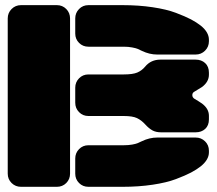

<svg xmlns="http://www.w3.org/2000/svg" viewBox="-20 -720 835 740"><path d="M199.2 0H61Q39.6 0 24.7 -14.6Q9.8 -29.3 9.8 -50.8V-648.9Q9.8 -670.4 24.7 -685.3Q39.6 -700.2 61 -700.2H199.2Q220.7 -700.2 235.4 -685.3Q250 -670.4 250 -648.9V-50.8Q250 -29.3 235.4 -14.6Q220.7 0 199.2 0ZM457 -540H320.8Q299.3 -540 284.7 -554.7Q270 -569.3 270 -590.8V-648.9Q270 -670.4 284.7 -685.3Q299.3 -700.2 320.8 -700.2H452.1Q514.6 -700.2 568.4 -692.1Q622.1 -684.1 658.2 -670.4Q694.3 -656.7 716.1 -645.3Q737.8 -633.8 753.9 -621.1Q785.2 -595.7 785.2 -566.9V-561Q785.2 -539.6 770.3 -524.7Q755.4 -509.8 733.9 -509.8H585.9Q556.2 -509.8 526.9 -523.9Q514.6 -529.8 509.5 -532Q504.4 -534.2 489.7 -537.1Q475.1 -540 457 -540ZM270 -324.2V-381.8Q270 -403.3 284.7 -418.2Q299.3 -433.1 320.8 -433.1H457Q491.7 -433.1 509 -440.4Q526.4 -447.8 539.1 -462.9Q561.5 -490.2 598.1 -490.2H733.9Q756.3 -490.2 770.8 -476.8Q785.2 -463.4 785.2 -439.9V-432.1Q785.2 -404.8 758.8 -384.8L730 -367.2Q721.2 -362.8 721.2 -353.5Q721.2 -344.2 730 -338.9Q746.1 -329.6 758.8 -320.8Q785.2 -300.8 785.2 -273.9V-259.8Q785.2 -236.3 770.8 -223.1Q756.3 -210 733.9 -210H601.1Q581.1 -210 567.4 -217.5Q553.7 -225.1 540 -240.2Q524.9 -256.8 507.8 -264.9Q490.7 -272.9 457 -272.9H320.8Q299.3 -272.9 284.7 -287.8Q270 -302.7 270 -324.2ZM320.8 -160.2H457Q475.1 -160.2 489.5 -162.8Q503.9 -165.5 509.8 -168Q515.6 -170.4 526.9 -175.8Q556.2 -189.9 585.9 -189.9H733.9Q755.4 -189.9 770.3 -175.3Q785.2 -160.6 785.2 -139.2V-132.8Q785.2 -104.5 753.9 -79.1Q737.8 -66.4 716.1 -54.9Q694.3 -43.5 658.2 -29.8Q622.1 -16.1 568.4 -8.1Q514.6 0 452.1 0H320.8Q299.3 0 284.7 -14.6Q270 -29.3 270 -50.8V-108.9Q270 -130.4 284.7 -145.3Q299.3 -160.2 320.8 -160.2Z"/></svg>

Font: Nastup Soft
Style: Regular
Weight: 400
Designer: Maksym Kobuzan
Foundry: Zakznak
Version: Version 1.020;hotconv 1.0.109;makeotfexe 2.5.65596